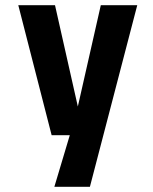

<svg xmlns="http://www.w3.org/2000/svg" viewBox="-20 -520 590 740"><path d="M189.5 200 249 1H179L50.5 -500H192L280 -109.5L368.5 -500H509L326.5 200Z"/></svg>

Font: Trispace SemiCondensed SemiBold
Style: Regular
Weight: 600
Width: 4
Designer: Tyler Finck
Foundry: Etcetera Type Company
Version: Version 1.210; ttfautohint (v1.8.3)